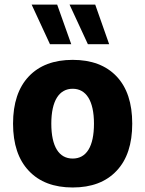

<svg xmlns="http://www.w3.org/2000/svg" viewBox="-20 -808 628 833"><path d="M295.4 -548.3C213.9 -548.3 150.4 -524.4 105 -476.6C59.6 -428.7 36.6 -360.4 36.6 -271.5C36.6 -183.1 59.6 -114.7 105 -66.9C150.4 -18.6 213.9 5.4 295.4 5.4C377 5.4 440.4 -18.6 485.8 -66.9C531.2 -114.7 553.7 -183.1 553.7 -271.5C553.7 -360.4 531.2 -428.7 485.8 -476.6C440.4 -524.4 377 -548.3 295.4 -548.3ZM295.4 -422.9C353.5 -422.9 387.7 -371.1 387.7 -271.5C387.7 -171.4 354.5 -120.1 295.4 -120.1C236.3 -120.1 202.6 -171.4 202.6 -271.5C202.6 -371.1 236.8 -422.9 295.4 -422.9ZM228 -788.1H117.2L196.8 -616.2H289.1ZM393.1 -788.1H281.7L361.3 -616.2H453.6Z"/></svg>

Font: Estedad ExtraBold
Style: Regular
Weight: 800
Designer: Amin Abedi
Version: Version 7.3